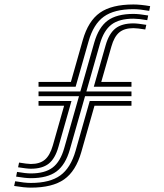

<svg xmlns="http://www.w3.org/2000/svg" viewBox="-20 -830 734 858"><path d="M43.2 1 47.8 -20Q90.2 -12.5 118 -12.5Q203 -12.5 249.4 -46Q295.8 -79.5 317.8 -156.2L381 -378.8H567.5V-357.5H402.2L343.2 -150.2Q319 -65.2 266.6 -28.4Q214.2 8.5 118 8.5Q88.8 8.5 43.2 1ZM60.8 -82.5 65.2 -103.5Q82.8 -100.5 96.4 -98.9Q110 -97.2 118 -97.2Q157.8 -97.2 180.5 -116.4Q203.2 -135.5 216 -179.8L266.5 -357.5H152.2V-378.8H299.5L241.2 -174Q226.5 -121.5 197.9 -98.8Q169.2 -76 118 -76Q108.8 -76 93.9 -77.8Q79 -79.5 60.8 -82.5ZM152.2 -442.5V-463.8H296.8L350 -651.2Q374.2 -736.2 426.5 -773.1Q478.8 -810 576.2 -810Q607.8 -810 651 -802.5L646.8 -781.5Q604.2 -789 576.2 -789Q490.2 -789 443.9 -755.5Q397.5 -722 375.8 -645.2L318 -442.5ZM399.2 -442.5 452.2 -628.2Q467 -680 495.8 -702.8Q524.5 -725.5 576.2 -725.5Q585.8 -725.5 600.5 -723.8Q615.2 -722 633.8 -719L629.2 -698.2Q593.2 -704.2 576.2 -704.2Q535.8 -704.2 513 -685.2Q490.2 -666.2 477.8 -622.2L432.5 -463.8H567.5V-442.5ZM52 -40.8 56.2 -61.8Q95 -55 118 -55Q180.5 -55 215.1 -81.2Q249.8 -107.5 267 -168L333 -400H152.2V-421.2H339L401.2 -639.8Q420.8 -708.2 461.1 -738Q501.5 -767.8 576.2 -767.8Q602.2 -767.8 642.2 -760.8L638 -739.8Q619 -743.2 603 -744.9Q587 -746.5 576.2 -746.5Q513 -746.5 478.4 -720.4Q443.8 -694.2 426.5 -634L366 -421.2H567.5V-400H360L292.2 -162Q272.8 -93.5 232.2 -63.6Q191.8 -33.8 118 -33.8Q93.8 -33.8 52 -40.8Z"/></svg>

Font: Big Shoulders Inline Text Thin ExtraBold
Style: Regular
Weight: 800
Version: Version 2.002